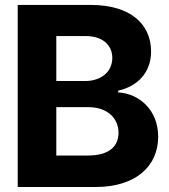

<svg xmlns="http://www.w3.org/2000/svg" viewBox="-20 -747 676 767"><path d="M50.8 0H361.9C524.9 0 611.9 -85.2 611.9 -201C611.9 -308.6 534.8 -373.6 452.1 -377.8V-384.9C527.7 -401.6 583.5 -455.3 583.5 -541.2C583.5 -649.9 502.5 -727.3 342 -727.3H50.8ZM204.9 -125.7V-318.9H333.5C407.3 -318.9 453.1 -276.3 453.5 -216.6C453.1 -161.6 415.8 -125.7 329.9 -125.7ZM204.9 -423.3V-603H321.4C389.6 -603 428.3 -567.8 428.6 -515.6C428.3 -457.7 381.4 -422.9 318.5 -423.3Z"/></svg>

Font: RED Number
Style: Bold
Weight: 700
Designer: RED UED
Foundry: rsms
Version: Version 1.003;FEAKit 1.0